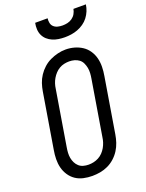

<svg xmlns="http://www.w3.org/2000/svg" viewBox="-175 -1039 861 1131"><g transform="rotate(-20 255.5 -473.5)"><path d="M202 8Q174 8 147 2Q120 -4 98.5 -18.5Q77 -33 62 -55.5Q47 -78 40.5 -104Q34 -130 34.5 -158Q35 -186 40 -214L97 -559Q101 -584 109 -608Q117 -632 131.5 -654Q146 -676 166 -694Q186 -712 209.5 -723Q233 -734 257.5 -740Q282 -746 307 -746Q335 -746 361.5 -738.5Q388 -731 410 -716.5Q432 -702 447 -679.5Q462 -657 468.5 -631Q475 -605 474.5 -577Q474 -549 469 -521L412 -176Q408 -151 400 -127Q392 -103 378 -81Q364 -59 344 -41Q324 -23 300.5 -12Q277 -1 252 3.5Q227 8 202 8ZM204 -62Q220 -62 236 -65.5Q252 -69 267 -77Q282 -85 294 -97.5Q306 -110 314.5 -125Q323 -140 328 -155.5Q333 -171 335 -187L392 -532Q395 -549 396 -566Q397 -583 394 -599Q391 -615 384 -630Q377 -645 364.5 -654.5Q352 -664 336 -668.5Q320 -673 303 -673Q287 -673 271 -669.5Q255 -666 240.5 -657.5Q226 -649 214.5 -636.5Q203 -624 194.5 -609.5Q186 -595 181 -579.5Q176 -564 174 -548L117 -203Q114 -186 113 -169Q112 -152 115 -136Q118 -120 125 -106Q132 -92 143.5 -81.5Q155 -71 171 -66.5Q187 -62 204 -62ZM329 -815Q309 -815 289.5 -818Q270 -821 252.5 -828.5Q235 -836 221 -848.5Q207 -861 199 -878Q191 -895 190 -915Q189 -935 193 -955H271Q269 -940 272 -925.5Q275 -911 285.5 -901.5Q296 -892 310.5 -888.5Q325 -885 340 -885Q356 -885 371.5 -888.5Q387 -892 400.5 -901.5Q414 -911 422 -925Q430 -939 433 -955H511Q508 -934 500 -914.5Q492 -895 479 -878Q466 -861 448 -848.5Q430 -836 410 -828.5Q390 -821 369.5 -818Q349 -815 329 -815Z"/></g></svg>

Font: Iosevka Slab
Style: Italic
Weight: 400
Italic angle: -9°
Monospace: yes
Designer: Belleve Invis
Foundry: Belleve Invis
Version: Version 11.1.0; ttfautohint (v1.8.3)